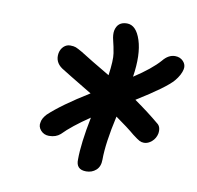

<svg xmlns="http://www.w3.org/2000/svg" viewBox="-63 -834 655 638"><g transform="rotate(10 264.0 -515.0)"><path d="M267.1 -261.2Q232.4 -261.2 233.9 -295.9Q233.9 -349.6 252 -439.9Q193.4 -400.4 163.1 -369.1Q148.4 -356 125 -356Q107.9 -356 96.9 -368.4Q85.9 -380.9 89.8 -396Q91.3 -408.7 105 -423.8Q147.5 -463.9 236.8 -519Q146.5 -573.2 129.9 -584Q103.5 -602.1 108.9 -632.8Q111.8 -646.5 121.1 -655.3Q130.4 -664.1 143.1 -664.1Q154.8 -664.1 161.9 -661.4Q168.9 -658.7 184.1 -649.9Q217.8 -628.4 285.2 -588.9Q292.5 -641.1 288.8 -663.6Q285.2 -686 280.3 -705.1Q275.4 -724.1 277.8 -737.8Q284.2 -769 315.9 -769Q347.2 -769 362.5 -721.7Q377.9 -674.3 366.2 -598.1Q423.8 -635.7 451.2 -667Q469.7 -689.9 492.2 -689.9Q509.3 -689.9 520 -678.5Q530.8 -667 527.8 -651.9Q523.9 -632.3 505.9 -610.8Q482.4 -583 387.2 -523.9Q436 -489.7 471.2 -460Q485.4 -450.2 481.9 -426.8Q478.5 -410.2 466.1 -399.2Q453.6 -388.2 439.9 -388.2Q431.6 -388.2 424.6 -391.8Q417.5 -395.5 400.9 -408.2Q377.4 -428.2 335 -458Q314 -364.7 314 -309.1Q314 -285.6 300.3 -273.4Q286.6 -261.2 267.1 -261.2Z"/></g></svg>

Font: Shantell Sans Irregular Bouncy
Style: Italic
Weight: 400
Italic angle: -11.31°
Designer: Stephen Nixon, Anya Danilova, Shantell Martin
Foundry: Arrow Type
Version: Version 1.006;[9816181b4]